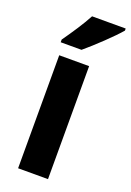

<svg xmlns="http://www.w3.org/2000/svg" viewBox="-147 -821 599 875"><g transform="rotate(20 152.0 -383.0)"><path d="M304 -756V-766H141C117 -721 81 -667 47 -619V-606H148C197 -647 273 -719 304 -756ZM206 0V-548H61V0Z"/></g></svg>

Font: Noto Sans Bengali Condensed
Style: Bold
Weight: 700
Width: 3
Designer: Joana Ranito - Universal Thirst; Jelle Bosma - Monotype Design Team
Foundry: Universal Thirst ehf.
Version: Version 3.000